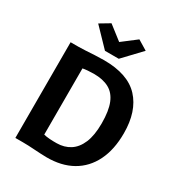

<svg xmlns="http://www.w3.org/2000/svg" viewBox="-227 -1137 1197 1291"><g transform="rotate(30 371.0 -491.5)"><path d="M83.5 0V-743H147.5Q168.5 -743 200.5 -745Q232.5 -747 269 -749Q305.5 -751 339.5 -751Q525 -751 612.5 -656.5Q700 -562 700 -391.5Q700 -264.5 655.5 -174.8Q611 -85 527.8 -38Q444.5 9 328 8Q280 7 231.5 3.5Q183 0 141.5 0ZM240.5 -116.5Q259.5 -111.5 287 -109.5Q314.5 -107.5 341.5 -108Q400 -108.5 444 -136.5Q488 -164.5 512.8 -223.2Q537.5 -282 537.5 -375Q537.5 -472 514 -529.5Q490.5 -587 443.5 -612.2Q396.5 -637.5 325.5 -637.5Q302.5 -637.5 279 -635.5Q255.5 -633.5 240.5 -630.5ZM312.5 -808.5 181 -945 258 -991 365.5 -907.5 474.5 -991 549.5 -945.5 419.5 -808.5Z"/></g></svg>

Font: Koeln Type Sans
Style: Bold
Weight: 700
Designer: Eben Sorkin
Foundry: Eben Sorkin
Version: Version 2.001